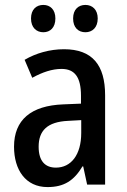

<svg xmlns="http://www.w3.org/2000/svg" viewBox="-20 -750 514 780"><path d="M106 -675C106 -638 128 -619 156 -619C184 -619 205 -638 205 -675C205 -711 184 -730 156 -730C128 -730 106 -712 106 -675ZM277 -675C277 -638 298 -619 327 -619C355 -619 377 -638 377 -675C377 -711 355 -730 327 -730C299 -730 277 -712 277 -675ZM240 -550C182 -550 126 -534 80 -507L111 -434C153 -457 192 -470 230 -470C284 -470 309 -436 309 -361V-329L237 -326C106 -321 37 -263 37 -154C37 -60 84 10 173 10C241 10 281 -17 315 -74H318L334 0H407V-363C407 -486 355 -550 240 -550ZM256 -259 310 -262V-210C310 -120 268 -69 207 -69C164 -69 137 -95 137 -154C137 -219 172 -255 256 -259Z"/></svg>

Font: Noto Sans Gujarati Condensed Medium
Style: Regular
Weight: 500
Width: 3
Designer: Jelle Bosma - Monotype Design Team, Universal Thirst
Foundry: Monotype Imaging Inc.
Version: Version 2.106